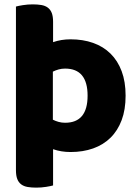

<svg xmlns="http://www.w3.org/2000/svg" viewBox="-20 -681 630 879"><path d="M222 -133Q234 -127 248 -123Q262 -119 278 -119Q381 -119 381 -243Q381 -367 278 -367Q262 -367 248 -363Q234 -359 222 -353ZM223 -488Q260 -501 303 -501Q360 -501 406.5 -484.5Q453 -468 486 -435.5Q519 -403 537 -355Q555 -307 555 -243Q555 -179 537 -131Q519 -83 486 -50.5Q453 -18 406.5 -1.5Q360 15 303 15Q260 15 223 2V168Q213 171 191 174.5Q169 178 146 178Q124 178 106.5 175Q89 172 77 163Q65 154 59 138.5Q53 123 53 98V-651Q63 -654 85 -657.5Q107 -661 130 -661Q152 -661 169.5 -658Q187 -655 199 -646Q211 -637 217 -621.5Q223 -606 223 -581Z"/></svg>

Font: Baloo Bhaina
Style: Regular
Weight: 400
Designer: Manish Minz, Shuchita Grover and Ek Type
Foundry: Ek Type
Version: Version 1.443;PS 1.000;hotconv 16.6.51;makeotf.lib2.5.65220;